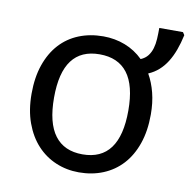

<svg xmlns="http://www.w3.org/2000/svg" viewBox="-73 -690 766 772"><g transform="rotate(10 310.0 -304.0)"><path d="M543 -269Q543 -202.1 524.9 -150.1Q506.8 -98.1 474.4 -62.7Q441.9 -27.3 397 -8.8Q352.1 9.8 297.9 9.8Q247.6 9.8 203.6 -8.8Q159.7 -27.3 127 -62.7Q94.2 -98.1 75.2 -150.1Q56.2 -202.1 56.2 -269Q56.2 -335.4 74 -387Q91.8 -438.5 124 -473.9Q156.2 -509.3 201.4 -527.6Q246.6 -545.9 300.8 -545.9Q348.1 -545.9 389.9 -529.8Q431.6 -513.7 463.9 -481.9Q482.4 -489.7 492.9 -503.4Q503.4 -517.1 508.5 -534.7Q513.7 -552.2 514.9 -573.5Q516.1 -594.7 516.1 -618.2H612.8L620.1 -606.9Q612.8 -573.2 602.5 -545.4Q592.3 -517.6 578.4 -495.4Q564.5 -473.1 546.1 -456.8Q527.8 -440.4 503.9 -430.2Q522.5 -397.9 532.7 -357.7Q543 -317.4 543 -269ZM147.9 -269Q147.9 -166 186.3 -115Q224.6 -64 299.8 -64Q451.2 -64 451.2 -269Q451.2 -371.6 412.8 -421.9Q374.5 -472.2 298.8 -472.2Q223.6 -472.2 185.8 -421.9Q147.9 -371.6 147.9 -269Z"/></g></svg>

Font: Apple Sans Adjectives
Style: Regular
Weight: 400
Monospace: yes
Foundry: Apple Sans Adjectives
Version: Version 0.01